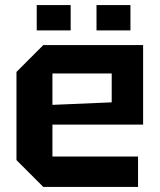

<svg xmlns="http://www.w3.org/2000/svg" viewBox="-20 -738 630 758"><path d="M45 -106V-454L151 -560H545V-246H187V-120H525V0H151ZM187 -324 421 -334V-448H187ZM125 -618V-718H259V-618ZM361 -618V-718H495V-618Z"/></svg>

Font: Tektur SemiBold
Style: Regular
Weight: 600
Designer: Adam Jagosz
Foundry: Adam Jagosz
Version: Version 1.005;gftools[0.9.30]